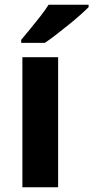

<svg xmlns="http://www.w3.org/2000/svg" viewBox="-20 -786 392 806"><path d="M224 0H74V-546H224ZM352 -756Q338 -742 315 -721.5Q292 -701 265 -679.5Q238 -658 213 -638.5Q188 -619 168 -606H69V-619Q85 -638 106.5 -664Q128 -690 149 -717Q170 -744 184 -766H352Z"/></svg>

Font: Noto Sans Syriac Eastern
Style: Bold
Weight: 700
Designer: Patrick Giasson and the Monotype Design Team
Foundry: Monotype Imaging Inc.
Version: Version 3.001